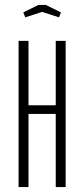

<svg xmlns="http://www.w3.org/2000/svg" viewBox="-20 -755 340 775"><path d="M55 -590H95V-330H205V-590H245V0H205V-295H95V0H55ZM135 -735H165L226 -705L218 -685L150 -707L82 -685L74 -705Z"/></svg>

Font: Exetegue Light
Style: Regular
Weight: 300
Designer: Fábio Duarte Martins
Foundry: Fábio Duarte Martins
Version: Version 0.001